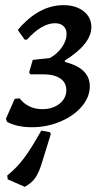

<svg xmlns="http://www.w3.org/2000/svg" viewBox="-20 -484 410 744"><path d="M7 -12 3 -24 37 -101 56 -103Q71 -83 93.5 -72Q116 -61 144 -61Q184 -61 210.5 -82Q237 -103 237 -135Q237 -164 213.5 -180Q190 -196 147 -196H97L93 -204L107 -252L173 -259Q202 -275 220 -301Q238 -327 238 -352Q238 -372 226 -383Q214 -394 193 -394Q142 -394 84 -330L75 -331L49 -368Q130 -464 226 -464Q274 -464 304 -440.5Q334 -417 334 -379Q334 -314 232 -250L231 -244Q328 -220 328 -150Q328 -108 297 -71.5Q266 -35 214 -13Q162 9 104 9Q45 9 7 -12ZM10 211 8 196Q43 168 71 131.5Q99 95 140 22L173 28L177 35L143 145Q131 185 116.5 205.5Q102 226 76 240Z"/></svg>

Font: Alegreya Medium
Style: Italic
Weight: 500
Italic angle: -7°
Designer: Juan Pablo del Peral
Foundry: Huerta Tipografica
Version: Version 2.008; ttfautohint (v1.8)